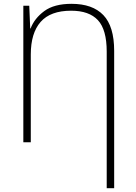

<svg xmlns="http://www.w3.org/2000/svg" viewBox="-20 -744 711 1004"><path d="M354 -724Q464 -724 520.5 -665Q577 -606 577 -478V240H538V-474Q538 -589 492 -638.5Q446 -688 352 -688Q244 -688 192.5 -629.5Q141 -571 141 -459V0H102V-714H133L138 -595H140Q160 -648 211.5 -686Q263 -724 354 -724Z"/></svg>

Font: Noto Sans ExtraLight
Style: Regular
Weight: 200
Designer: Monotype Design Team
Foundry: Monotype Imaging Inc.
Version: Version 2.007